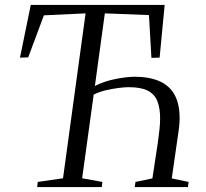

<svg xmlns="http://www.w3.org/2000/svg" viewBox="-20 -763 840 783"><path d="M131.5 0 134 -21 237 -36 329 -708.5 159 -700.5 95 -529 61.5 -528 105.5 -743H651.5L631 -528L597.5 -527L587.5 -701.5L407.5 -708.5L367 -412.5Q405.5 -432 452 -441Q498.5 -450 529.5 -450Q588.5 -450 629.5 -432.2Q670.5 -414.5 691.5 -377.2Q712.5 -340 712.5 -281Q712.5 -271 711.8 -259.8Q711 -248.5 709.5 -237L680.5 -35.5L749 -21L746.5 0H529.5L532.5 -21L601.5 -35.5L623.5 -180Q627.5 -208.5 630.2 -233.5Q633 -258.5 633 -280Q633 -322.5 621.5 -351Q610 -379.5 582.2 -393.5Q554.5 -407.5 504.5 -407.5Q488.5 -407.5 463 -404.2Q437.5 -401 410.2 -394.5Q383 -388 362 -377L315 -36L397.5 -21L395 0Z"/></svg>

Font: Merriweather 120pt Light
Style: Italic
Weight: 300
Italic angle: -7.8°
Version: Version 2.101